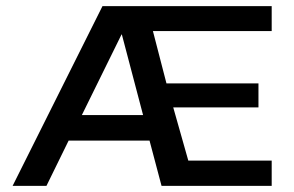

<svg xmlns="http://www.w3.org/2000/svg" viewBox="-20 -604 955 624"><path d="M21 0H131L203 -147H466L505 0H863V-82H592L543 -255H820V-333H521L477 -503H863V-584H313ZM246 -230 375 -492H376L445 -230Z"/></svg>

Font: Saira UNSAM Medium SC
Style: Regular
Weight: 500
Designer: Hector Gatti with collaboration of the Omnibus-Type team
Foundry: Omnibus-Type
Version: Version 1.072;PS 001.072;hotconv 1.0.88;makeotf.lib2.5.64775